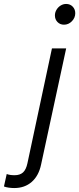

<svg xmlns="http://www.w3.org/2000/svg" viewBox="-135 -733 401 972"><path d="M189 -608Q169 -608 156 -621.5Q143 -635 143 -655Q143 -670 151 -683.5Q159 -697 172 -705Q185 -713 200 -713Q220 -713 233 -699.5Q246 -686 246 -666Q246 -643 229 -625.5Q212 -608 189 -608ZM-63 219Q-76 219 -90.5 217Q-105 215 -115 211L-101 148Q-93 151 -83.5 152.5Q-74 154 -61 154Q-34 154 -18.5 140Q-3 126 4 93L128 -488H200L73 100Q61 157 25.5 188Q-10 219 -63 219Z"/></svg>

Font: Red Hat Text VF
Style: Italic
Weight: 300
Italic angle: -12°
Designer: Pentagram, MCKL
Foundry: Pentagram, MCKL
Version: Version 1.023